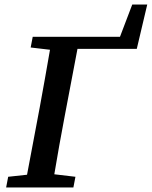

<svg xmlns="http://www.w3.org/2000/svg" viewBox="-20 -825 668 845"><path d="M7 0H303L312 -47L219 -58C233 -142 248 -226 264 -310L321 -610H582L628 -805H562L508 -663H124L115 -616L200 -606C185 -522 171 -437 155 -353L99 -56L16 -47Z"/></svg>

Font: Source Serif Pro Semibold
Style: Italic
Weight: 600
Italic angle: -12°
Designer: Frank Grießhammer
Foundry: Adobe Systems Incorporated
Version: Version 3.001;hotconv 1.0.111;makeotfexe 2.5.65597